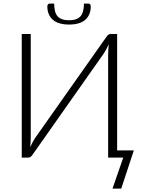

<svg xmlns="http://www.w3.org/2000/svg" viewBox="-20 -902 817 1099"><path d="M487.5 -881.5Q493 -881.5 496.2 -876.8Q499.5 -872 499.5 -865Q499.5 -817 468.5 -789.2Q437.5 -761.5 375.5 -761.5Q313.5 -761.5 282.2 -789.2Q251 -817 251 -865Q251 -872 254.5 -876.8Q258 -881.5 263.5 -881.5H290Q290 -831 310 -808.5Q330 -786 375.5 -786Q420.5 -786 440.5 -808.5Q460.5 -831 460.5 -881.5ZM746 -41 674 177.5H624L685.5 0H599V-581Q599 -597 599.8 -613.8Q600.5 -630.5 602.5 -648.5Q595.5 -633 588.5 -620.2Q581.5 -607.5 574.5 -596.5L166 -16Q162 -9.5 155.8 -4.8Q149.5 0 142 0H104.5V-707.5H156V-126.5Q156 -110.5 155.5 -94Q155 -77.5 153 -60Q159.5 -75 166.5 -87.8Q173.5 -100.5 180.5 -111.5L589.5 -691.5Q593.5 -698 599.5 -702.8Q605.5 -707.5 613 -707.5H650.5V-41Z"/></svg>

Font: Lato 2
Style: Regular
Weight: 300
Designer: Lukasz Dziedzic with Adam Twardoch and Botio Nikoltchev
Foundry: tyPoland Lukasz Dziedzic
Version: Version 2.015; 2015-08-06; http://www.latofonts.com/